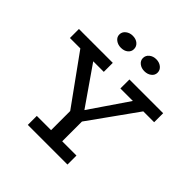

<svg xmlns="http://www.w3.org/2000/svg" viewBox="-231 -1087 1267 1267"><g transform="rotate(45 403.0 -453.0)"><path d="M374 -232 87 -630H208L414 -333L616 -629H714L430 -232ZM219 0V-84H589V0ZM352 -36V-303H456V-36ZM10 -602V-686H326V-602ZM481 -602V-686H796V-602ZM512 -794Q484 -794 464 -809.5Q444 -825 444 -849Q444 -874 464 -890Q484 -906 512 -906Q541 -906 561 -890Q581 -874 581 -849Q581 -825 561 -809.5Q541 -794 512 -794ZM293 -794Q265 -794 244.5 -809.5Q224 -825 224 -849Q224 -874 244.5 -890Q265 -906 293 -906Q323 -906 342 -890Q361 -874 361 -849Q361 -825 342 -809.5Q323 -794 293 -794Z"/></g></svg>

Font: BioRhyme
Style: Regular
Weight: 400
Designer: Aoife Mooney
Foundry: Aoife Mooney Type
Version: Version 1.600;gftools[0.9.33]